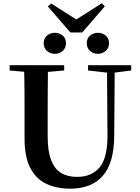

<svg xmlns="http://www.w3.org/2000/svg" viewBox="-20 -1141 858 1180"><path d="M316.7 -810.1Q289.9 -810.1 269.2 -827.7Q248.5 -845.3 248.5 -875.5Q248.5 -906 269.2 -922.8Q289.9 -939.5 316.7 -939.5Q344 -939.5 364.8 -922.8Q385.6 -906 385.6 -875.5Q385.6 -845.3 364.8 -827.7Q344 -810.1 316.7 -810.1ZM582 -810.1Q554.3 -810.1 533.8 -827.7Q513.4 -845.3 513.4 -875.5Q513.4 -906 533.8 -922.8Q554.3 -939.5 582 -939.5Q608.3 -939.5 629.3 -922.8Q650.2 -906 650.2 -875.5Q650.2 -845.3 629.3 -827.7Q608.3 -810.1 582 -810.1ZM294.1 -1119.6 485.6 -998H412.4L605.9 -1121.1L624.1 -1102.2L485.4 -941.3H412.6L274.2 -1101.4ZM411.6 18.6Q328.6 18.6 265.1 -11.1Q201.7 -40.8 166.3 -108.6Q130.9 -176.3 130.9 -290V-400.9Q130.9 -485.1 130.6 -570.6Q130.2 -656.1 127.5 -740.5H274.9Q273.9 -656.3 273.4 -571.6Q272.9 -486.9 272.9 -400.9V-305Q272.9 -213.4 293.8 -158.2Q314.7 -102.9 355.1 -78.4Q395.4 -53.9 453 -53.9Q545.1 -53.9 593.5 -114Q641.9 -174.1 640.5 -312.5L637.5 -740.5H685.2L682 -304.3Q680.6 -138.8 611.5 -60.1Q542.4 18.6 411.6 18.6ZM39.2 -707.9V-740.5H374.4V-707.9L218.8 -694.2H191.8ZM521.1 -707.9V-740.5H786.3V-707.9L674.7 -693.5H646.5Z"/></svg>

Font: Noto Serif KR
Style: Regular
Weight: 200
Designer: Ryoko NISHIZUKA 西塚涼子 (kana & ideographs); Frank Grießhammer (Latin, Greek & Cyrillic); Wenlong ZHANG 张文龙 (bopomofo); San
Foundry: Adobe
Version: Version 2.001;hotconv 1.1.0;makeotfexe 2.6.0